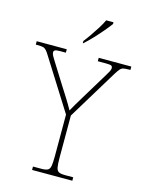

<svg xmlns="http://www.w3.org/2000/svg" viewBox="-146 -1012 828 1092"><g transform="rotate(15 267.5 -465.5)"><path d="M153 0V-20H202Q227 -20 239 -26Q251 -32 254.5 -51Q258 -70 258 -108V-354L71 -651Q59 -671 50.5 -680Q42 -689 31 -691.5Q20 -694 -2 -694H-11V-714H166V-694H133Q108 -694 101.5 -689.5Q95 -685 95 -677Q95 -668 101.5 -656.5Q108 -645 118 -629L197 -503Q217 -472 236 -441.5Q255 -411 271 -382Q279 -397 292.5 -420Q306 -443 325 -474L419 -629Q429 -645 435 -656.5Q441 -668 441 -677Q441 -685 435 -689.5Q429 -694 403 -694H354V-714H546V-694H538Q517 -694 505.5 -691.5Q494 -689 486 -680Q478 -671 466 -652L286 -356V-108Q286 -70 289.5 -51Q293 -32 305 -26Q317 -20 342 -20H390V0ZM245 -784Q260 -803 278 -829Q296 -855 313 -882Q330 -909 340 -931H383V-921Q371 -904 346.5 -875Q322 -846 295 -817.5Q268 -789 247 -771H245Z"/></g></svg>

Font: Noto Serif Tamil Thin
Style: Regular
Weight: 100
Designer: Indian Type Foundry, Tom Grace, and the Monotype Design Team
Foundry: Monotype Imaging Inc.
Version: Version 2.004; ttfautohint (v1.8.4.7-5d5b)